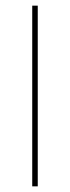

<svg xmlns="http://www.w3.org/2000/svg" viewBox="-20 -659 248 679"><path d="M113.5 0H94V-639H113.5Z"/></svg>

Font: Anek Telugu Medium Thin
Style: Regular
Weight: 250
Version: Version 1.003